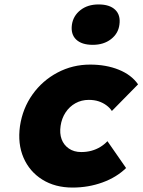

<svg xmlns="http://www.w3.org/2000/svg" viewBox="-20 -835 642 865"><path d="M307 10Q228 10 170.5 -26Q113 -62 86 -124.5Q59 -187 70 -267Q82 -347 126.5 -409.5Q171 -472 239 -508Q307 -544 386 -544Q458 -544 515 -521Q572 -498 602 -455L484 -335Q475 -349 459.5 -360.5Q444 -372 424.5 -378.5Q405 -385 380 -385Q347 -385 320 -370Q293 -355 275.5 -328.5Q258 -302 253 -268Q248 -234 257.5 -208Q267 -182 290 -166Q313 -150 346 -150Q371 -150 392.5 -156Q414 -162 432 -173Q450 -184 464 -199L548 -78Q505 -36 441.5 -13Q378 10 307 10ZM398 -633Q348 -633 323 -657Q298 -681 304 -724Q310 -764 342.5 -789.5Q375 -815 424 -815Q474 -815 499 -791Q524 -767 518 -724Q513 -684 480 -658.5Q447 -633 398 -633Z"/></svg>

Font: Lexend ExtBd
Style: Italic
Weight: 800
Italic angle: -8.13011°
Designer: Bonnie Shaver-Troup, Thomas Jockin
Foundry: Lexend
Version: Version 1.007